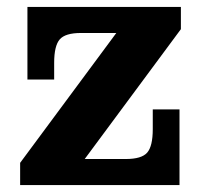

<svg xmlns="http://www.w3.org/2000/svg" viewBox="-20 -533 585 553"><path d="M38 -64 315 -438 501 -449 224 -75ZM38 0V-64L224 -75H497V0ZM59 -304V-438H213Q168 -438 152 -419.5Q136 -401 136 -352V-304ZM342 -75Q388 -75 404 -93.5Q420 -112 420 -161V-218H497V-75ZM59 -438V-513H501V-449L315 -438Z"/></svg>

Font: Montagu Slab 144pt SemiBold
Style: Regular
Weight: 600
Version: Version 1.000